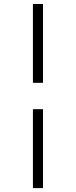

<svg xmlns="http://www.w3.org/2000/svg" viewBox="-20 -756 385 974"><path d="M147 198.2V-202.1H198.2V198.2ZM147 -335.9V-735.8H198.2V-335.9Z"/></svg>

Font: Charis SIL Cyr
Style: Bold Italic
Weight: 700
Italic angle: -11°
Foundry: SIL International
Version: Version 5.000